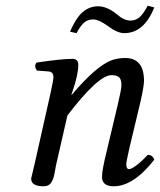

<svg xmlns="http://www.w3.org/2000/svg" viewBox="-20 -642 560 672"><path d="M437 -570Q454 -570 467.5 -581Q481 -592 497 -622L520 -616Q484 -526 415 -526Q390 -526 356 -552Q325 -574 307 -574Q287 -574 274 -562.5Q261 -551 248 -526L225 -531Q238 -561 252 -580.5Q266 -600 284 -610Q302 -620 323 -620Q355 -620 389 -592Q414 -570 437 -570ZM433 -124Q422 -76 422 -67Q422 -50 432 -50Q440 -50 459 -64.5Q478 -79 497 -100Q514 -100 520 -83Q447 10 378 10Q337 10 337 -23Q337 -47 354 -115L392 -275Q405 -330 405 -343Q405 -365 396.5 -372Q388 -379 370 -379Q324 -379 216 -238L178 -72Q176 -65 173.5 -49.5Q171 -34 169 -26Q167 -18 162.5 -8.5Q158 1 150.5 5.5Q143 10 132 10Q89 10 89 -17Q89 -19 102 -72L158 -321Q167 -363 167 -372Q167 -391 149 -392L109 -395Q98 -411 108 -423Q195 -436 234 -436Q254 -436 254 -415Q254 -380 233 -320L230 -311L231 -310Q276 -363 309.5 -391.5Q343 -420 366.5 -429.5Q390 -439 418 -439Q484 -439 484 -359Q484 -340 471 -283Z"/></svg>

Font: Linux Libertine O
Style: Italic
Weight: 400
Italic angle: -12°
Designer: Philipp H. Poll
Foundry: Philipp H. Poll
Version: Version 5.1.6